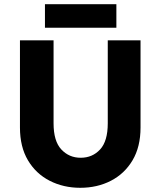

<svg xmlns="http://www.w3.org/2000/svg" viewBox="-20 -882 764 914"><path d="M75 -275V-690H235V-295Q235 -210 272 -170.5Q309 -131 364 -131Q420 -131 456.5 -170.5Q493 -210 493 -295V-690H649V-275Q649 -183 611 -119Q573 -55 508 -21.5Q443 12 362 12Q282 12 216.5 -21.5Q151 -55 113 -119Q75 -183 75 -275ZM194 -750V-862H534V-750Z"/></svg>

Font: Radio Canada
Style: Bold
Weight: 700
Designer: Charles Daoud, Etienne Aubert Bonn, Alexandre Saumier Demers, Jacques Le Bailly
Foundry: Radio-Canada
Version: Version 2.104; ttfautohint (v1.8.4.7-5d5b);gftools[0.9.28.de